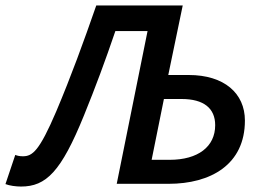

<svg xmlns="http://www.w3.org/2000/svg" viewBox="-66 -674 966 704"><path d="M11 10C103 10 158 -44 242 -251C284 -354 321 -454 357 -560H475L362 0H552C706 0 832 -70 832 -232C832 -332 756 -399 626 -399H551L604 -654H287C240 -519 195 -395 140 -265C78 -120 53 -101 18 -101C6 -101 -3 -103 -10 -106L-46 1C-31 7 -7 10 11 10ZM490 -88 535 -311H600C681 -311 723 -277 723 -215C723 -136 660 -88 556 -88Z"/></svg>

Font: Source Sans Pro Semibold
Style: Italic
Weight: 600
Italic angle: -11°
Designer: Paul D. Hunt
Foundry: Adobe Systems Incorporated
Version: Version 3.006;hotconv 1.0.111;makeotfexe 2.5.65597